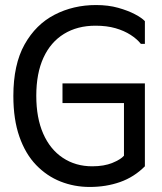

<svg xmlns="http://www.w3.org/2000/svg" viewBox="-20 -731 644 762"><path d="M33 -350Q33 -475 77.5 -554.5Q122 -634 196.5 -672.5Q271 -711 361 -711Q410 -711 449 -700Q488 -689 515.5 -674.5Q543 -660 555 -647V-557H539Q524 -576 498.5 -592.5Q473 -609 438.5 -619Q404 -629 359 -629Q287 -629 234 -596.5Q181 -564 152.5 -502Q124 -440 124 -351Q124 -263 151.5 -200.5Q179 -138 229.5 -104.5Q280 -71 346 -71Q393 -71 426 -84.5Q459 -98 472 -113V-322H228V-400H555V-71Q512 -28 456.5 -8.5Q401 11 336 11Q275 11 220.5 -10.5Q166 -32 123.5 -76Q81 -120 57 -188.5Q33 -257 33 -350Z"/></svg>

Font: Phudu
Style: Regular
Weight: 400
Version: Version 1.005;gftools[0.9.23]